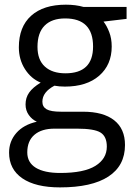

<svg xmlns="http://www.w3.org/2000/svg" viewBox="-20 -565 588 825"><path d="M523.9 -535.2V-483.9L424.8 -472.2Q438.5 -455.1 449.2 -427.5Q460 -399.9 460 -365.2Q460 -286.6 406.2 -239.7Q352.5 -192.9 258.8 -192.9Q234.9 -192.9 213.9 -196.8Q162.1 -169.4 162.1 -127.9Q162.1 -106 180.2 -95.5Q198.2 -85 242.2 -85H336.9Q423.8 -85 470.5 -48.3Q517.1 -11.7 517.1 58.1Q517.1 147 445.8 193.6Q374.5 240.2 237.8 240.2Q132.8 240.2 75.9 201.2Q19 162.1 19 90.8Q19 42 50.3 6.3Q81.5 -29.3 138.2 -42Q117.7 -51.3 103.8 -70.8Q89.8 -90.3 89.8 -116.2Q89.8 -145.5 105.5 -167.5Q121.1 -189.5 154.8 -210Q113.3 -227.1 87.2 -268.1Q61 -309.1 61 -361.8Q61 -449.7 113.8 -497.3Q166.5 -544.9 263.2 -544.9Q305.2 -544.9 338.9 -535.2ZM97.2 89.8Q97.2 133.3 133.8 155.8Q170.4 178.2 238.8 178.2Q340.8 178.2 389.9 147.7Q439 117.2 439 64.9Q439 21.5 412.1 4.6Q385.3 -12.2 311 -12.2H213.9Q158.7 -12.2 127.9 14.2Q97.2 40.5 97.2 89.8ZM141.1 -363.8Q141.1 -307.6 172.9 -278.8Q204.6 -250 261.2 -250Q379.9 -250 379.9 -365.2Q379.9 -485.8 259.8 -485.8Q202.6 -485.8 171.9 -455.1Q141.1 -424.3 141.1 -363.8Z"/></svg>

Font: f0_51640 
Style: Regular
Weight: 400
Foundry: Ascender Corporation
Version: Version 1.10